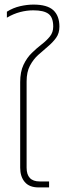

<svg xmlns="http://www.w3.org/2000/svg" viewBox="-20 -817 309 837"><path d="M148 0Q108 0 88 -23.5Q68 -47 68 -86V-459Q68 -504 82.5 -534.5Q97 -565 118.5 -586Q140 -607 161.5 -623.5Q183 -640 197.5 -658Q212 -676 212 -701Q212 -741 191.5 -756.5Q171 -772 125 -772Q97 -772 68 -764.5Q39 -757 10 -740V-766Q37 -783 67.5 -790Q98 -797 126 -797Q186 -797 212.5 -772.5Q239 -748 239 -701Q239 -672 224.5 -652Q210 -632 189 -614.5Q168 -597 146.5 -577.5Q125 -558 110.5 -530.5Q96 -503 96 -462V-86Q96 -26 153 -26H194V0Z"/></svg>

Font: Kanit Thin
Style: Regular
Weight: 250
Designer: Katatrad Team
Foundry: CadsonDemak
Version: Version 2.000; ttfautohint (v1.8.3)